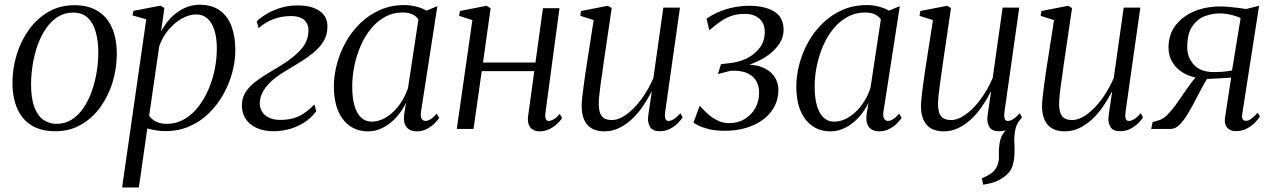

<svg xmlns="http://www.w3.org/2000/svg" viewBox="-20 -558 5512 831"><path d="M301.5 -535.5Q362 -535.5 402.8 -510.5Q443.5 -485.5 464.5 -438.5Q485.5 -391.5 485.5 -324Q485.5 -262.5 467.5 -203Q449.5 -143.5 415 -95.2Q380.5 -47 331.2 -18.5Q282 10 219 10Q158.5 10 117.2 -15Q76 -40 55 -87.2Q34 -134.5 34 -200Q34 -262.5 52.5 -322.5Q71 -382.5 106 -430.8Q141 -479 190.5 -507.2Q240 -535.5 301.5 -535.5ZM296 -503.5Q259.5 -503.5 230.2 -485Q201 -466.5 179 -434.5Q157 -402.5 142.8 -362.2Q128.5 -322 121.5 -278Q114.5 -234 114.5 -192Q114.5 -133.5 128.2 -95.8Q142 -58 167 -40Q192 -22 225 -22Q261.5 -22 290.5 -40.5Q319.5 -59 341 -90.5Q362.5 -122 376.8 -162Q391 -202 398.2 -245.2Q405.5 -288.5 405.5 -329.5Q405.5 -379 394.8 -418.2Q384 -457.5 360.2 -480.5Q336.5 -503.5 296 -503.5Z M508.5 253.5 613 -474.5 553.5 -491.5 557.5 -511 674.5 -533.5 691.5 -523.5 677 -421Q694.5 -455.5 720.2 -481.8Q746 -508 777.8 -522.8Q809.5 -537.5 843 -537.5Q897 -537.5 931.5 -512.8Q966 -488 982.2 -444Q998.5 -400 998.5 -342.5Q998.5 -294 985.2 -244.2Q972 -194.5 946.2 -149Q920.5 -103.5 884 -67.8Q847.5 -32 800 -11.2Q752.5 9.5 696 9.5Q676 9.5 655.8 6.2Q635.5 3 617.5 -2L581 253.5ZM625.5 -57Q636.5 -41 655.5 -31.5Q674.5 -22 701 -22Q743 -22 777.5 -42Q812 -62 838.2 -95.8Q864.5 -129.5 882.5 -171.5Q900.5 -213.5 909.5 -258.8Q918.5 -304 918.5 -346.5Q918.5 -394.5 908 -427.5Q897.5 -460.5 877.8 -478Q858 -495.5 829 -495.5Q798 -495.5 765.8 -477Q733.5 -458.5 707.8 -427.2Q682 -396 669 -357Z M1165.5 10Q1120.5 10 1089 -5Q1057.5 -20 1041.8 -46Q1026 -72 1027 -105Q1028 -136 1043.2 -159.5Q1058.5 -183 1083 -202.2Q1107.5 -221.5 1137.8 -239.5Q1168 -257.5 1199.5 -277Q1256.5 -312.5 1285 -346.8Q1313.5 -381 1315 -422Q1316 -444.5 1307 -459.2Q1298 -474 1281 -481.2Q1264 -488.5 1240 -488.5Q1198.5 -488.5 1162.5 -474.8Q1126.5 -461 1099.5 -436L1091 -466Q1110 -483.5 1136.2 -499Q1162.5 -514.5 1196 -524.5Q1229.5 -534.5 1269.5 -534.5Q1328.5 -534.5 1364 -510Q1399.5 -485.5 1397 -438Q1396 -403.5 1378.8 -376.8Q1361.5 -350 1334.2 -328Q1307 -306 1274.8 -286.5Q1242.5 -267 1210.5 -247.5Q1182 -230.5 1158.2 -209.8Q1134.5 -189 1120 -165Q1105.5 -141 1104.5 -114Q1103.5 -94 1113 -76.8Q1122.5 -59.5 1143 -49.2Q1163.5 -39 1194 -39Q1239.5 -39 1272.8 -54.5Q1306 -70 1340.5 -106L1349 -76.5Q1324 -44 1292.5 -25.2Q1261 -6.5 1228.2 1.8Q1195.5 10 1165.5 10Z M1802.5 -76.5Q1799 -53 1805.2 -43.8Q1811.5 -34.5 1822.5 -34.5Q1831.5 -34.5 1844.2 -42.5Q1857 -50.5 1870 -66L1881 -48Q1876 -40 1862.8 -26Q1849.5 -12 1829.2 -0.8Q1809 10.5 1783.5 10.5Q1755 10.5 1740 -7.5Q1725 -25.5 1729 -61.5L1737.5 -113.5Q1722 -80.5 1697 -52.2Q1672 -24 1640.2 -6.8Q1608.5 10.5 1573.5 10.5Q1527 10.5 1493.8 -13.2Q1460.5 -37 1442.8 -80Q1425 -123 1425 -182.5Q1425 -231 1438.2 -281Q1451.5 -331 1477 -376.5Q1502.5 -422 1539.8 -458Q1577 -494 1624.8 -515Q1672.5 -536 1730.5 -536Q1756 -536 1780.8 -529.8Q1805.5 -523.5 1826 -512L1873 -531.5ZM1791 -474Q1781.5 -488 1764.2 -496Q1747 -504 1723.5 -504Q1681.5 -504 1647 -485.2Q1612.5 -466.5 1586 -434.2Q1559.5 -402 1541.5 -360.8Q1523.5 -319.5 1514 -274Q1504.5 -228.5 1504.5 -183.5Q1504.5 -132 1515 -98.2Q1525.5 -64.5 1544.2 -48Q1563 -31.5 1588 -31.5Q1613.5 -31.5 1637.8 -43Q1662 -54.5 1683 -74.8Q1704 -95 1720 -121.2Q1736 -147.5 1746 -177.5Z M2340.5 -68Q2338.5 -50 2342.8 -42.2Q2347 -34.5 2354 -34.5Q2363.5 -34.5 2375.8 -41.2Q2388 -48 2402.5 -65L2413 -47Q2405 -34.5 2390.5 -21.2Q2376 -8 2356.8 1.2Q2337.5 10.5 2315 10.5Q2299 10.5 2286.8 3.5Q2274.5 -3.5 2268.5 -18.8Q2262.5 -34 2266 -57.5L2292.5 -250H2065L2029.5 0H1957L2024.5 -471L1967 -489.5L1971 -510.5L2085.5 -533L2103.5 -522.5L2070.5 -287.5H2297.5L2330 -522.5H2401.5Z M2595.5 10.5Q2565 10.5 2543 -1.2Q2521 -13 2509.2 -37.5Q2497.5 -62 2497.5 -100Q2497.5 -113.5 2500.2 -138.8Q2503 -164 2507 -193.2Q2511 -222.5 2514.8 -248Q2518.5 -273.5 2520.5 -285.5L2549.5 -471L2491.5 -489.5L2495 -510.5L2611 -533L2627.5 -523L2591.5 -278.5Q2589.5 -261.5 2586 -238.5Q2582.5 -215.5 2579.2 -191Q2576 -166.5 2573.8 -145Q2571.5 -123.5 2571.5 -109.5Q2571.5 -83 2577.8 -67.2Q2584 -51.5 2596.8 -45Q2609.5 -38.5 2628 -38.5Q2657.5 -38.5 2690.5 -62Q2723.5 -85.5 2754.5 -126.8Q2785.5 -168 2808 -220.5L2851 -525H2923L2859 -74Q2856.5 -56 2859.5 -45.2Q2862.5 -34.5 2873.5 -34.5Q2883.5 -34.5 2896.5 -42.5Q2909.5 -50.5 2925 -68L2934.5 -50Q2928 -39 2913.8 -24.8Q2899.5 -10.5 2879.5 -0.2Q2859.5 10 2835 10Q2804.5 10 2793.8 -8.5Q2783 -27 2785 -49Q2785 -52 2786.8 -65Q2788.5 -78 2791.2 -95.8Q2794 -113.5 2796.5 -131Q2799 -148.5 2801 -160.5L2800 -161Q2781.5 -125.5 2759.8 -94.2Q2738 -63 2712.2 -39.8Q2686.5 -16.5 2657.5 -3Q2628.5 10.5 2595.5 10.5Z M3118.5 8Q3074.5 8 3045.2 0.2Q3016 -7.5 3000.2 -16.2Q2984.5 -25 2981.5 -27L3008.5 -100.5Q3024 -82.5 3043.2 -65.2Q3062.5 -48 3085.8 -36.5Q3109 -25 3135.5 -25Q3172.5 -25 3201.8 -42Q3231 -59 3248.2 -88.8Q3265.5 -118.5 3265.5 -156Q3266 -181.5 3255 -204Q3244 -226.5 3217.2 -240Q3190.5 -253.5 3143 -252L3087.5 -237.5L3100.5 -280.5L3128.5 -283.5Q3175.5 -287.5 3211.8 -305.2Q3248 -323 3269 -352.2Q3290 -381.5 3290 -419.5Q3290 -457 3266.2 -477.5Q3242.5 -498 3203.5 -498Q3173.5 -498 3149 -490.2Q3124.5 -482.5 3101.2 -466.8Q3078 -451 3050 -427L3038 -477Q3068.5 -498 3099.8 -510Q3131 -522 3161.8 -527.5Q3192.5 -533 3220 -533Q3291 -533 3331.2 -508Q3371.5 -483 3371.5 -428.5Q3371.5 -397 3354 -370Q3336.5 -343 3307.8 -321.5Q3279 -300 3243.5 -285.8Q3208 -271.5 3172.5 -265.5L3183 -277Q3237 -282 3273.8 -268.8Q3310.5 -255.5 3329.8 -229.2Q3349 -203 3349 -169Q3349 -128 3331 -95.2Q3313 -62.5 3281.5 -39.5Q3250 -16.5 3208.2 -4.2Q3166.5 8 3118.5 8Z M3804 -76.5Q3800.5 -53 3806.8 -43.8Q3813 -34.5 3824 -34.5Q3833 -34.5 3845.8 -42.5Q3858.5 -50.5 3871.5 -66L3882.5 -48Q3877.5 -40 3864.2 -26Q3851 -12 3830.8 -0.8Q3810.5 10.5 3785 10.5Q3756.5 10.5 3741.5 -7.5Q3726.5 -25.5 3730.5 -61.5L3739 -113.5Q3723.5 -80.5 3698.5 -52.2Q3673.5 -24 3641.8 -6.8Q3610 10.5 3575 10.5Q3528.5 10.5 3495.2 -13.2Q3462 -37 3444.2 -80Q3426.5 -123 3426.5 -182.5Q3426.5 -231 3439.8 -281Q3453 -331 3478.5 -376.5Q3504 -422 3541.2 -458Q3578.5 -494 3626.2 -515Q3674 -536 3732 -536Q3757.5 -536 3782.2 -529.8Q3807 -523.5 3827.5 -512L3874.5 -531.5ZM3792.5 -474Q3783 -488 3765.8 -496Q3748.5 -504 3725 -504Q3683 -504 3648.5 -485.2Q3614 -466.5 3587.5 -434.2Q3561 -402 3543 -360.8Q3525 -319.5 3515.5 -274Q3506 -228.5 3506 -183.5Q3506 -132 3516.5 -98.2Q3527 -64.5 3545.8 -48Q3564.5 -31.5 3589.5 -31.5Q3615 -31.5 3639.2 -43Q3663.5 -54.5 3684.5 -74.8Q3705.5 -95 3721.5 -121.2Q3737.5 -147.5 3747.5 -177.5Z M4235.5 241.5 4229.5 214Q4252 204 4267.2 194.2Q4282.5 184.5 4292 168Q4305 146 4303.5 114Q4302 82 4308.5 51.5Q4313 30.5 4327 13Q4341 -4.5 4349 -15.5L4398 -44Q4379.5 -23 4374.5 2.8Q4369.5 28.5 4370 52.5Q4370.5 64.5 4371 76.5Q4371.5 88.5 4371 99Q4371 133 4362 160.8Q4353 188.5 4323.5 209.5Q4307.5 221 4288.2 228.5Q4269 236 4235.5 241.5ZM4064 10.5Q4033.5 10.5 4011.5 -1.2Q3989.5 -13 3977.8 -37.5Q3966 -62 3966 -100Q3966 -113.5 3968.8 -138.8Q3971.5 -164 3975.5 -193.2Q3979.5 -222.5 3983.2 -248Q3987 -273.5 3989 -285.5L4018 -471L3960 -489.5L3963.5 -510.5L4079.5 -533L4096 -523L4060 -278.5Q4058 -261.5 4054.5 -238.5Q4051 -215.5 4047.8 -191Q4044.5 -166.5 4042.2 -145Q4040 -123.5 4040 -109.5Q4040 -83 4046.2 -67.2Q4052.5 -51.5 4065.2 -45Q4078 -38.5 4096.5 -38.5Q4126 -38.5 4159 -62Q4192 -85.5 4223 -126.8Q4254 -168 4276.5 -220.5L4319.5 -525H4391.5L4327.5 -74Q4325 -56 4328 -45.2Q4331 -34.5 4342 -34.5Q4352 -34.5 4365 -42.5Q4378 -50.5 4393.5 -68L4403 -50Q4396.5 -39 4382.2 -24.8Q4368 -10.5 4348 -0.2Q4328 10 4303.5 10Q4273 10 4262.2 -8.5Q4251.5 -27 4253.5 -49Q4253.5 -52 4255.2 -65Q4257 -78 4259.8 -95.8Q4262.5 -113.5 4265 -131Q4267.5 -148.5 4269.5 -160.5L4268.5 -161Q4250 -125.5 4228.2 -94.2Q4206.5 -63 4180.8 -39.8Q4155 -16.5 4126 -3Q4097 10.5 4064 10.5Z M4588 10.5Q4557.5 10.5 4535.5 -1.2Q4513.5 -13 4501.8 -37.5Q4490 -62 4490 -100Q4490 -113.5 4492.8 -138.8Q4495.5 -164 4499.5 -193.2Q4503.5 -222.5 4507.2 -248Q4511 -273.5 4513 -285.5L4542 -471L4484 -489.5L4487.5 -510.5L4603.5 -533L4620 -523L4584 -278.5Q4582 -261.5 4578.5 -238.5Q4575 -215.5 4571.8 -191Q4568.5 -166.5 4566.2 -145Q4564 -123.5 4564 -109.5Q4564 -83 4570.2 -67.2Q4576.5 -51.5 4589.2 -45Q4602 -38.5 4620.5 -38.5Q4650 -38.5 4683 -62Q4716 -85.5 4747 -126.8Q4778 -168 4800.5 -220.5L4843.5 -525H4915.5L4851.5 -74Q4849 -56 4852 -45.2Q4855 -34.5 4866 -34.5Q4876 -34.5 4889 -42.5Q4902 -50.5 4917.5 -68L4927 -50Q4920.5 -39 4906.2 -24.8Q4892 -10.5 4872 -0.2Q4852 10 4827.5 10Q4797 10 4786.2 -8.5Q4775.5 -27 4777.5 -49Q4777.5 -52 4779.2 -65Q4781 -78 4783.8 -95.8Q4786.5 -113.5 4789 -131Q4791.5 -148.5 4793.5 -160.5L4792.5 -161Q4774 -125.5 4752.2 -94.2Q4730.5 -63 4704.8 -39.8Q4679 -16.5 4650 -3Q4621 10.5 4588 10.5Z M5423.5 -70 5433 -53.5Q5426 -42.5 5411.5 -27.5Q5397 -12.5 5376.5 -1.5Q5356 9.5 5329 9.5Q5305.5 9.5 5292.2 -4.5Q5279 -18.5 5281.5 -44.5L5308.5 -222Q5297 -221 5277.5 -220Q5258 -219 5238 -218Q5218 -217 5204 -216Q5192.5 -197.5 5180 -174.5Q5167.5 -151.5 5154.5 -125.8Q5141.5 -100 5126 -74Q5105.5 -38 5086.2 -19Q5067 0 5047.5 0H4962.5L4968.5 -29.5L4997.5 -38Q5015 -43.5 5033 -61.5Q5051 -79.5 5068.8 -104.2Q5086.5 -129 5103.8 -154.5Q5121 -180 5137 -201.2Q5153 -222.5 5167 -232.5L5189 -219Q5164 -218.5 5137.8 -226.5Q5111.5 -234.5 5088.8 -251Q5066 -267.5 5051.8 -293Q5037.5 -318.5 5037.5 -352.5Q5037.5 -408.5 5068 -448.2Q5098.5 -488 5149 -509Q5199.5 -530 5260.5 -530Q5278.5 -530 5299 -528.2Q5319.5 -526.5 5338.8 -524Q5358 -521.5 5373.5 -519L5429.5 -533L5356.5 -64Q5354 -48.5 5358.8 -41.8Q5363.5 -35 5372 -35Q5383.5 -35 5395.8 -44Q5408 -53 5423.5 -70ZM5312.5 -253.5 5349.5 -480Q5342.5 -483.5 5328.5 -488.2Q5314.5 -493 5296.2 -496.5Q5278 -500 5259.5 -500Q5226.5 -500 5194 -487.8Q5161.5 -475.5 5140 -443.8Q5118.5 -412 5118.5 -353Q5118.5 -310 5147 -278Q5175.5 -246 5234.5 -246Q5251.5 -246 5266.5 -247Q5281.5 -248 5293.8 -249.8Q5306 -251.5 5312.5 -253.5Z"/></svg>

Font: Merriweather 96pt Light
Style: Italic
Weight: 300
Italic angle: -7.8°
Version: Version 2.101